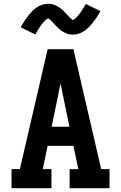

<svg xmlns="http://www.w3.org/2000/svg" viewBox="-20 -995 640 1015"><path d="M41 0V-101H85L232 -735H368L515 -101H559V0H348V-101H394L368 -224H232L206 -101H252V0ZM347 -325 313 -490Q310 -506 306.5 -522Q303 -538 300 -554Q297 -538 293.5 -522Q290 -506 287 -490L253 -325ZM366 -812Q361 -812 355.5 -812.5Q350 -813 345 -814Q340 -815 335.5 -816.5Q331 -818 326 -820.5Q321 -823 316.5 -825.5Q312 -828 308 -830.5Q304 -833 299.5 -836.5Q295 -840 291 -843.5Q287 -847 283.5 -850.5Q280 -854 277 -857.5Q274 -861 270.5 -864.5Q267 -868 263 -872.5Q259 -877 255 -881Q251 -885 248 -888Q245 -891 239.5 -894.5Q234 -898 234 -899Q234 -896 230.5 -895.5Q227 -895 224.5 -892.5Q222 -890 219 -887Q216 -884 214.5 -882.5Q213 -881 211.5 -879Q210 -877 208 -875Q206 -873 204.5 -871Q203 -869 201 -866.5Q199 -864 197 -861.5Q195 -859 193 -856Q191 -853 189 -850Q187 -847 185 -843.5Q183 -840 180.5 -836.5Q178 -833 175.5 -829Q173 -825 171 -821Q169 -817 166 -813L89 -851Q99 -869 109 -884Q119 -899 129 -911.5Q139 -924 149 -934.5Q159 -945 172.5 -954.5Q186 -964 201.5 -969.5Q217 -975 234 -975Q239 -975 244.5 -974.5Q250 -974 255 -973Q260 -972 264.5 -970.5Q269 -969 274 -966.5Q279 -964 283.5 -961.5Q288 -959 292 -956.5Q296 -954 300.5 -950.5Q305 -947 309 -943.5Q313 -940 316.5 -936.5Q320 -933 323 -929.5Q326 -926 329.5 -922.5Q333 -919 337 -914.5Q341 -910 345 -906.5Q349 -903 352 -899.5Q355 -896 360.5 -892.5Q366 -889 366 -888Q366 -891 369.5 -892Q373 -893 375.5 -895Q378 -897 381 -900Q384 -903 385.5 -904.5Q387 -906 388.5 -908Q390 -910 392 -912Q394 -914 395.5 -916Q397 -918 399 -920.5Q401 -923 403 -925.5Q405 -928 407 -931Q409 -934 411 -937Q413 -940 415 -943.5Q417 -947 419.5 -950.5Q422 -954 424.5 -958Q427 -962 429 -966Q431 -970 434 -974L511 -936Q501 -918 491 -903Q481 -888 471 -875.5Q461 -863 451 -852.5Q441 -842 427.5 -832.5Q414 -823 398.5 -817.5Q383 -812 366 -812Z"/></svg>

Font: Iosevka Etoile
Style: Bold
Weight: 700
Designer: Belleve Invis
Foundry: Belleve Invis
Version: Version 28.1.0; ttfautohint (v1.8.4)